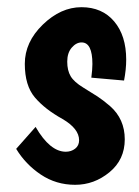

<svg xmlns="http://www.w3.org/2000/svg" viewBox="-20 -493 387 534"><path d="M237 -315Q237 -375 207 -375Q192 -375 179.5 -360.5Q167 -346 167 -321.5Q167 -297 176.5 -281Q186 -265 211.5 -249.5Q237 -234 251.5 -224.5Q266 -215 286 -198Q327 -162 327 -105.5Q327 -49 284.5 -14Q242 21 189 21Q136 21 93.5 -7.5Q51 -36 25 -79L79 -140Q119 -71 163 -71Q178 -71 189 -79.5Q200 -88 200 -103Q200 -135 154 -162Q105 -189 77 -222Q49 -255 49 -315.5Q49 -376 99 -424.5Q149 -473 206.5 -473Q264 -473 297.5 -433.5Q331 -394 331 -327Q331 -300 325 -269L234 -277Q237 -300 237 -315Z"/></svg>

Font: Boogaloo
Style: Regular
Weight: 400
Designer: John Vargas Beltran
Foundry: John Vargas Beltran
Version: Version 1.002